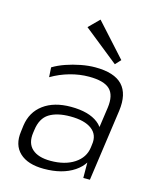

<svg xmlns="http://www.w3.org/2000/svg" viewBox="-117 -866 789 955"><g transform="rotate(15 277.0 -388.0)"><path d="M401 -173 429 -369Q438 -435 407.5 -464.5Q377 -494 300 -494Q251 -494 201.5 -480Q152 -466 108 -440L105 -490Q133 -507 169 -519.5Q205 -532 244 -539.5Q283 -547 318 -547Q416 -547 458 -502.5Q500 -458 488 -369L436 0H402ZM200 7Q117 7 75 -32.5Q33 -72 43 -143L47 -175Q57 -246 111 -286Q165 -326 252 -326Q344 -326 392.5 -288Q441 -250 431 -180L426 -146Q416 -74 355.5 -33.5Q295 7 200 7ZM222 -40Q296 -40 344 -71.5Q392 -103 399 -156L401 -172Q409 -223 372 -251Q335 -279 261 -279Q193 -279 153 -254Q113 -229 105 -167L103 -153Q95 -98 126.5 -69Q158 -40 222 -40ZM433 -615 407 -587 228 -730 281 -783Z"/></g></svg>

Font: Pathway Extreme 8pt Thin 12pt
Style: Italic
Weight: 100
Italic angle: -8°
Version: Version 1.001;gftools[0.9.26]